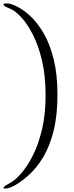

<svg xmlns="http://www.w3.org/2000/svg" viewBox="-72 -803 436 1128"><path d="M-50.3 303.2Q-54.2 300.8 -47.4 293.7Q-40.5 286.6 -14.6 272.9Q14.2 258.3 50 218.5Q85.9 178.7 119.1 114.3Q152.3 49.8 174.1 -39.6Q195.8 -128.9 195.8 -243.2Q195.8 -357.4 174.8 -446.8Q153.8 -536.1 120.8 -600.1Q87.9 -664.1 52 -702.4Q16.1 -740.7 -14.2 -752.4Q-41 -763.2 -47.6 -769.8Q-54.2 -776.4 -50.8 -779.3Q-44.9 -783.7 -27.1 -782.7Q-9.3 -781.7 11.7 -772.5Q57.1 -752.9 102.1 -712.4Q147 -671.9 184.1 -608.2Q221.2 -544.4 243.4 -454.8Q265.6 -365.2 265.6 -248Q265.6 -124 242.7 -33.4Q219.7 57.1 181.9 119.9Q144 182.6 99.6 223.1Q55.2 263.7 11.7 288.1Q-8.8 299.3 -26.4 303Q-43.9 306.6 -50.3 303.2Z"/></svg>

Font: Dai Banna SIL Light
Style: Regular
Weight: 300
Designer: Victor Gaultney
Foundry: SIL International
Version: Version 4.000